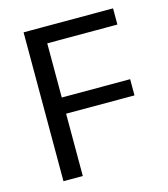

<svg xmlns="http://www.w3.org/2000/svg" viewBox="-99 -717 697 796"><g transform="rotate(-15 250.0 -319.5)"><path d="M75.5 0V-639H158.5V0ZM122.5 -267.5V-337H452V-267.5ZM99.5 -569.5V-639H459.5V-569.5Z"/></g></svg>

Font: Anek Odia Medium
Style: Regular
Weight: 400
Version: Version 1.003